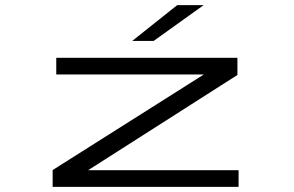

<svg xmlns="http://www.w3.org/2000/svg" viewBox="-20 -724 1140 744"><path d="M184 0V-65L770 -435.5H198V-500H900V-433.5L321.5 -64.5H904.5V0ZM575.5 -565.5H492.5L666.5 -704H769Z"/></svg>

Font: Trispace Expanded Light
Style: Regular
Weight: 300
Width: 7
Designer: Tyler Finck
Foundry: Etcetera Type Company
Version: Version 1.210; ttfautohint (v1.8.3)